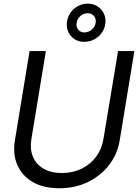

<svg xmlns="http://www.w3.org/2000/svg" viewBox="-20 -1003 745 1036"><path d="M617.2 -727.5H705.1L626 -246.1Q613.8 -171.4 568.8 -113Q523.9 -54.7 454.6 -21Q385.3 12.7 299.8 12.7Q214.4 12.7 156.5 -21Q98.6 -54.7 73.5 -113Q48.3 -171.4 60.5 -246.1L139.6 -727.5H227.5L149.4 -252.9Q140.6 -199.7 157.2 -158.4Q173.8 -117.2 213.4 -93.5Q252.9 -69.8 313.5 -69.3Q374.5 -69.8 421.9 -93.5Q469.2 -117.2 499.3 -158.4Q529.3 -199.7 538.1 -252.9ZM435.5 -777.3Q389.6 -776.9 362.1 -809.8Q334.5 -842.8 341.8 -887.7Q346.2 -915.5 362.1 -937Q377.9 -958.5 401.9 -970.9Q425.8 -983.4 453.1 -983.4Q499.5 -982.9 527.1 -950Q554.7 -917 547.9 -872.1Q543.5 -844.7 527.1 -823.2Q510.7 -801.8 486.8 -789.6Q462.9 -777.3 435.5 -777.3ZM435.5 -828.1Q457 -828.1 474.9 -842.8Q492.7 -857.4 496.1 -879.9Q499.5 -901.4 487.3 -916.5Q475.1 -931.6 453.1 -931.6Q432.1 -931.6 414.6 -917.2Q397 -902.8 393.6 -879.9Q390.1 -858.4 401.9 -843.3Q413.6 -828.1 435.5 -828.1Z"/></svg>

Font: Inter Tight
Style: Italic
Weight: 400
Italic angle: -9.39999°
Designer: Rasmus Andersson
Foundry: rsms
Version: Version 3.002